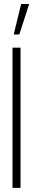

<svg xmlns="http://www.w3.org/2000/svg" viewBox="-20 -916 162 936"><path d="M46.9 -748 83 -896.5H122.1L74.2 -748ZM41 0V-683.6H80.1V0Z"/></svg>

Font: Post No Bills Jaffna Light
Style: Regular
Weight: 300
Designer: Kosala Senevirathne, Siva Puranthara, Lasantha Premarathna, Tharique Azeez
Foundry: Mooniak
Version: Version 1.220 ; ttfautohint (v1.6)